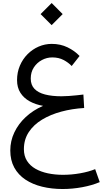

<svg xmlns="http://www.w3.org/2000/svg" viewBox="-20 -886 726 1267"><path d="M505.1 -516.6Q473.1 -550.5 426.1 -573.5Q379.2 -596.4 321.8 -596.4Q276.4 -596.4 235.2 -578.6Q194.1 -560.8 162 -528.6Q129.9 -496.3 111.2 -452.6Q92.5 -408.9 92.5 -357.2Q92.5 -308.1 114.9 -273.3Q137.2 -238.5 176 -217.3Q214.8 -196 264.2 -187.5Q198.5 -158.9 149.9 -113.8Q101.3 -68.6 74.6 -12.1Q47.9 44.4 47.9 106.7Q47.9 171.9 74.2 219.8Q100.6 267.8 147.8 299.2Q195.1 330.6 257.8 345.9Q320.6 361.3 392.8 361.3Q458.7 361.3 523.3 349.2Q587.9 337.2 638.2 315.7L607.9 230.2Q565.4 247.6 508.5 257.6Q451.7 267.6 396 267.6Q343 267.6 296.4 257.8Q249.8 248 214 227.7Q178.2 207.3 158 175.2Q137.7 143.1 137.7 98.6Q137.7 34.7 169.8 -14.2Q201.9 -63 257.7 -96.7Q313.5 -130.4 384.9 -149.5Q456.3 -168.7 535.4 -173.3L530.3 -262.2Q510.5 -259.8 485.6 -257.1Q460.7 -254.4 434.6 -252.6Q408.4 -250.7 385.3 -250.7Q322.8 -250.7 277.2 -262.5Q231.7 -274.2 207.3 -299.9Q182.9 -325.7 182.9 -367.4Q182.9 -410.2 203.5 -441.4Q224.1 -472.7 256.6 -489.9Q289.1 -507.1 324.7 -507.1Q367.4 -507.1 399.4 -490.2Q431.4 -473.4 453.1 -450.4ZM247.8 -793 320.8 -720.2 393.6 -793 320.8 -866Z"/></svg>

Font: Estedad-FD-VF Thin
Style: Regular
Weight: 100
Designer: Amin Abedi
Version: Version 5.0